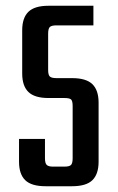

<svg xmlns="http://www.w3.org/2000/svg" viewBox="-20 -646 408 666"><path d="M304 -558H176Q159 -558 153 -552.5Q147 -547 147 -529V-403Q147 -386 153 -380.5Q159 -375 176 -375H230Q279 -375 300.5 -354Q322 -333 322 -290V-85Q322 -42 300.5 -21Q279 0 230 0H138Q89 0 67.5 -21Q46 -42 46 -85V-164H136V-97Q136 -80 142 -74Q148 -68 164 -68H203Q221 -68 226.5 -74Q232 -80 232 -97V-278Q232 -296 226.5 -301Q221 -306 203 -306H148Q100 -306 78.5 -327Q57 -348 57 -391V-541Q57 -584 78.5 -605Q100 -626 148 -626H304Z"/></svg>

Font: Teko Light
Style: Regular
Weight: 400
Version: Version 2.000;gftools[0.9.28.dev9+g7d2139d.d20230707]